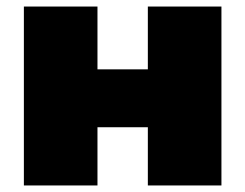

<svg xmlns="http://www.w3.org/2000/svg" viewBox="-20 -567 750 587"><path d="M53 -547H278V-355H432V-547H657V0H432V-178H278V0H53Z"/></svg>

Font: CMG Sans Black
Style: Regular
Weight: 900
Designer: Julieta Ulanovsky
Foundry: Julieta Ulanovsky
Version: Version 7.200